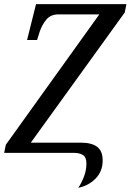

<svg xmlns="http://www.w3.org/2000/svg" viewBox="-31 -734 627 922"><path d="M345 168Q362 142 373 112Q384 82 384 51Q384 21 367.5 10.5Q351 0 322 0H-11L-3 -39L446 -665H251Q212 -665 191.5 -640Q171 -615 160 -583L147 -542H99L142 -714H576L568 -674L117 -49H356Q409 -49 435.5 -29Q462 -9 462 37Q462 88 429 122.5Q396 157 345 168Z"/></svg>

Font: Noto Serif Condensed
Style: Italic
Weight: 400
Width: 3
Italic angle: -12°
Designer: Monotype Design Team
Foundry: Monotype Imaging Inc.
Version: Version 2.014; ttfautohint (v1.8.4.7-5d5b)